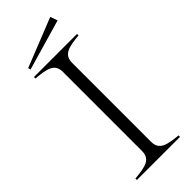

<svg xmlns="http://www.w3.org/2000/svg" viewBox="-273 -886 923 923"><g transform="rotate(-45 188.5 -424.5)"><path d="M42 -10V0H335V-10C264 -17 220 -25 220 -82V-618C220 -675 264 -683 335 -690V-700H42V-690C119 -683 158 -674 158 -618V-82C158 -26 118 -17 42 -10ZM315 -812 302 -849 53 -750 56 -737Z"/></g></svg>

Font: Sprat Light
Style: Regular
Weight: 300
Designer: Ethan Nakache
Foundry: Collletttivo
Version: Version 2.000;Glyphs 3.2 (3217)